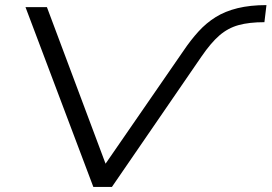

<svg xmlns="http://www.w3.org/2000/svg" viewBox="-20 -733 1065 753"><path d="M346 0 80 -705H164L394 -91L699 -533Q728 -576 758.5 -609.5Q789 -643 826 -666Q863 -689 912 -701Q961 -713 1025 -713L1017 -646Q957 -646 915.5 -634.5Q874 -623 840.5 -594Q807 -565 770 -511L419 0Z"/></svg>

Font: Nunito Sans 7pt Expanded Light
Style: Italic
Weight: 300
Width: 7
Italic angle: -9°
Designer: Vernon Adams
Foundry: Vernon Adams
Version: Version 3.101;gftools[0.9.27]